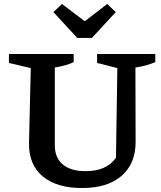

<svg xmlns="http://www.w3.org/2000/svg" viewBox="-20 -936 813 967"><path d="M394 11Q266 11 196 -47Q126 -105 126 -211L135 -593L25 -619V-664H351V-623Q332 -614 309.5 -607.5Q287 -601 256 -596V-204Q256 -142 296 -108Q336 -74 411 -74Q463 -74 500.5 -90Q538 -106 564 -141L571 -593L469 -619V-664H762V-623Q740 -614 715.5 -607Q691 -600 662 -596L663 -222Q663 -111 592 -50Q521 11 394 11ZM369 -745 249 -875 292 -916 407 -829 520 -916 563 -875 443 -745Z"/></svg>

Font: Piazzolla Thin
Style: Bold
Weight: 700
Version: Version 2.005